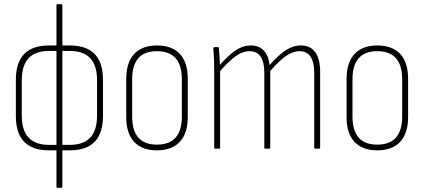

<svg xmlns="http://www.w3.org/2000/svg" viewBox="-20 -703 2005 908"><path d="M212 8Q55 8 55 -154V-326Q55 -488 212 -488H247V-679Q247 -683 251 -683H271Q275 -683 275 -679V-488H310Q467 -488 467 -326V-154Q467 8 310 8H275V181Q275 185 271 185H251Q247 185 247 181V8ZM211 -18H247V-462H211Q83 -462 83 -324V-156Q83 -18 211 -18ZM311 -462H275V-18H311Q439 -18 439 -156V-324Q439 -462 311 -462Z M722 8Q652 8 614.5 -32Q577 -72 577 -149V-330Q577 -407 614.5 -447.5Q652 -488 722 -488Q793 -488 830.5 -448Q868 -408 868 -330V-149Q868 -73 830.5 -32.5Q793 8 722 8ZM722 -19Q840 -19 840 -152V-328Q840 -461 722 -461Q605 -461 605 -328V-152Q605 -19 722 -19Z M997 0Q993 0 993 -4V-368Q993 -426 989 -475Q989 -480 993 -480H1011Q1015 -480 1015 -476Q1019 -437 1020 -396Q1060 -442 1094.5 -465Q1129 -488 1166 -488Q1205 -488 1227.5 -464Q1250 -440 1255 -395Q1296 -442 1331 -465Q1366 -488 1403 -488Q1448 -488 1471 -456Q1494 -424 1494 -365V-4Q1494 0 1490 0H1471Q1466 0 1466 -4V-361Q1466 -408 1449 -434.5Q1432 -461 1396 -461Q1365 -461 1332 -438Q1299 -415 1258 -367V-4Q1258 0 1254 0H1234Q1230 0 1230 -4V-361Q1230 -408 1213 -434.5Q1196 -461 1159 -461Q1128 -461 1095.5 -438Q1063 -415 1021 -367V-4Q1021 0 1017 0Z M1764 8Q1694 8 1656.5 -32Q1619 -72 1619 -149V-330Q1619 -407 1656.5 -447.5Q1694 -488 1764 -488Q1835 -488 1872.5 -448Q1910 -408 1910 -330V-149Q1910 -73 1872.5 -32.5Q1835 8 1764 8ZM1764 -19Q1882 -19 1882 -152V-328Q1882 -461 1764 -461Q1647 -461 1647 -328V-152Q1647 -19 1764 -19Z"/></svg>

Font: Sofia Sans Cond ExtraLight
Style: Regular
Weight: 200
Width: 3
Designer: Botio Nikoltchev, Ani Petrova
Foundry: lettersoup
Version: Version 4.100; ttfautohint (v1.8.3)